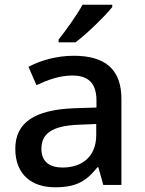

<svg xmlns="http://www.w3.org/2000/svg" viewBox="-20 -786 615 816"><path d="M457 -756V-766H331C306 -721 259 -655 229 -618V-606H301C349 -642 428 -719 457 -756ZM293 -549C220 -549 152 -529 101 -502L135 -424C182 -446 232 -465 287 -465C352 -465 390 -436 390 -358V-329L297 -326C126 -320 45 -264 45 -154C45 -42 117 10 214 10C304 10 347 -16 394 -75H398L419 0H496V-365C496 -491 428 -549 293 -549ZM317 -256 389 -259V-212C389 -119 327 -74 246 -74C193 -74 156 -97 156 -153C156 -215 196 -252 317 -256Z"/></svg>

Font: Noto Sans Balinese Medium
Style: Regular
Weight: 500
Designer: Aditya Bayu, David Williams
Foundry: David Williams
Version: Version 2.005